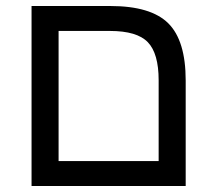

<svg xmlns="http://www.w3.org/2000/svg" viewBox="-20 -619 718 639"><path d="M598 0H85V-599H347Q482 -599 540 -541.5Q598 -484 598 -351ZM175 -516V-83H508V-352Q508 -441 472 -478.5Q436 -516 346 -516Z"/></svg>

Font: Noto Sans Hebrew Droid
Style: Regular
Weight: 400
Designer: Monotype Design Team
Foundry: Monotype Imaging Inc.
Version: Version 1.100